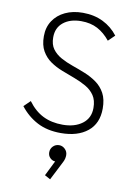

<svg xmlns="http://www.w3.org/2000/svg" viewBox="-104 -756 760 1102"><g transform="rotate(10 276.5 -205.0)"><path d="M282 10Q202 10 144 -20.5Q86 -51 44 -105L81 -141Q120 -88 169.5 -63.5Q219 -39 284 -39Q354 -39 398 -72Q442 -105 442 -164Q442 -209 423 -237Q404 -265 372.5 -283Q341 -301 303.5 -315Q266 -329 228.5 -343.5Q191 -358 160 -379.5Q129 -401 109.5 -435Q90 -469 90 -521Q90 -573 115.5 -611.5Q141 -650 185.5 -671Q230 -692 288 -692Q354 -692 406 -666.5Q458 -641 493 -595L456 -559Q423 -600 382.5 -621.5Q342 -643 287 -643Q223 -643 183.5 -611.5Q144 -580 144 -524Q144 -482 163 -456Q182 -430 213.5 -412.5Q245 -395 282.5 -382Q320 -369 357 -354Q394 -339 425.5 -316.5Q457 -294 476 -259Q495 -224 495 -170Q495 -83 437.5 -36.5Q380 10 282 10ZM268 282 235 264 286 161 306 157Q303 165 296.5 170.5Q290 176 280 176Q263 176 249.5 163Q236 150 236 130Q236 109 250.5 94.5Q265 80 286 80Q305 80 320 94.5Q335 109 335 130Q335 139 332.5 150.5Q330 162 320 180Z"/></g></svg>

Font: Outfit Thin ExtraLight
Style: Regular
Weight: 250
Version: Version 1.100;gftools[0.9.27]